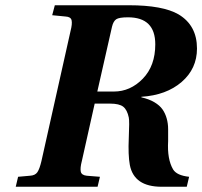

<svg xmlns="http://www.w3.org/2000/svg" viewBox="-20 -712 771 732"><path d="M40 0 49 -38 94 -42Q114 -43 122.5 -55.5Q131 -68 138 -98L249 -594Q256 -621 253 -634.5Q250 -648 230 -649L179 -654L189 -692H471Q601 -692 661 -657Q731 -615 731 -527Q731 -450 672.5 -399.5Q614 -349 519 -343V-341Q549 -334 569 -322Q589 -310 599.5 -295Q610 -280 615.5 -260.5Q621 -241 621 -219.5Q621 -198 621 -174Q617 -105 640 -66Q654 -43 701 -38L692 0H596Q491 0 475 -83Q468 -121 471 -186Q474 -251 471 -264Q465 -293 450 -305Q435 -317 399 -317H341L292 -98Q285 -71 288 -57.5Q291 -44 311 -42L361 -38L352 0ZM351 -363H414Q477 -363 524.5 -412Q572 -461 572 -543Q572 -646 468 -646Q434 -646 423 -638.5Q412 -631 407 -610Z"/></svg>

Font: Lingua Franca
Style: Bold Italic
Weight: 700
Italic angle: -13°
Version: Version 1.19